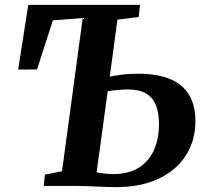

<svg xmlns="http://www.w3.org/2000/svg" viewBox="-20 -763 851 788"><path d="M455.5 5Q433.5 5 402.8 3.8Q372 2.5 341.8 1.2Q311.5 0 289.5 0H159.5L164.5 -46.5L234.5 -60L319.5 -689L197 -679.5L132 -478L54.5 -477.5L96 -743H555L549 -693L462 -682.5L430.5 -448.5Q446.5 -452 477.2 -456.2Q508 -460.5 546.5 -460.5Q624.5 -460.5 677 -439Q729.5 -417.5 755.8 -374Q782 -330.5 782 -265.5Q782 -187.5 743.5 -126.2Q705 -65 632 -30Q559 5 455.5 5ZM444 -48.5Q509 -48.5 550.8 -75.5Q592.5 -102.5 612.5 -148.8Q632.5 -195 632.5 -253.5Q632.5 -300.5 619.5 -332Q606.5 -363.5 578.5 -379.8Q550.5 -396 505 -396Q493 -396 477 -394.8Q461 -393.5 446 -392Q431 -390.5 422 -388L376.5 -55.5Q390.5 -53 408.2 -50.8Q426 -48.5 444 -48.5Z"/></svg>

Font: Merriweather
Style: Bold Italic
Weight: 700
Italic angle: -7.8°
Version: Version 2.101